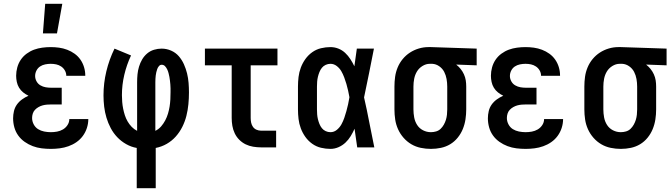

<svg xmlns="http://www.w3.org/2000/svg" viewBox="-20 -776 3540 1011"><path d="M248 8Q223 8 199 5Q175 2 152.5 -6.5Q130 -15 110 -29Q90 -43 76 -62.5Q62 -82 55.5 -105.5Q49 -129 49 -153Q49 -172 53.5 -191Q58 -210 69 -225.5Q80 -241 96 -252.5Q112 -264 130 -272Q115 -279 102 -289.5Q89 -300 80.5 -314Q72 -328 68.5 -344.5Q65 -361 65 -377Q65 -399 71 -421Q77 -443 89.5 -461.5Q102 -480 120.5 -493.5Q139 -507 159.5 -514.5Q180 -522 202.5 -525Q225 -528 247 -528Q269 -528 291 -525Q313 -522 334 -514Q355 -506 373 -493Q391 -480 403.5 -462Q416 -444 422.5 -422.5Q429 -401 429 -379V-377H329V-378Q329 -392 321.5 -405Q314 -418 302 -426Q290 -434 276 -437Q262 -440 247 -440Q233 -440 218 -437Q203 -434 191 -426Q179 -418 172 -404.5Q165 -391 165 -376Q165 -361 172.5 -347.5Q180 -334 193 -326.5Q206 -319 220.5 -316.5Q235 -314 250 -314H305V-226H250Q238 -226 226.5 -225Q215 -224 204 -221Q193 -218 182.5 -212Q172 -206 164 -197.5Q156 -189 152.5 -177.5Q149 -166 149 -155Q149 -137 157.5 -121Q166 -105 180.5 -96Q195 -87 212.5 -83.5Q230 -80 248 -80Q264 -80 280.5 -83Q297 -86 311.5 -94.5Q326 -103 335.5 -117.5Q345 -132 345 -149H445Q445 -125 437.5 -102Q430 -79 416 -60Q402 -41 382.5 -27.5Q363 -14 340.5 -6Q318 2 294.5 5Q271 8 248 8ZM206 -600 218 -756H308L280 -600Z M700 215V3Q671 -2 644.5 -17Q618 -32 597.5 -53.5Q577 -75 563 -101.5Q549 -128 540.5 -156.5Q532 -185 528.5 -214.5Q525 -244 525 -274Q525 -338 540 -400.5Q555 -463 583 -520L670 -484Q647 -435 634.5 -382Q622 -329 622 -275Q622 -257 623.5 -239Q625 -221 628.5 -203.5Q632 -186 637.5 -169Q643 -152 652 -136.5Q661 -121 673.5 -108Q686 -95 702 -87V-343Q702 -364 704 -384.5Q706 -405 712 -425Q718 -445 728.5 -463Q739 -481 755 -494.5Q771 -508 791 -514Q811 -520 831 -520Q857 -520 881 -509.5Q905 -499 921.5 -480Q938 -461 948.5 -437.5Q959 -414 965 -389.5Q971 -365 973 -339.5Q975 -314 975 -289Q975 -258 972 -227Q969 -196 961.5 -166Q954 -136 940 -108Q926 -80 905.5 -57Q885 -34 858 -18.5Q831 -3 800 3V215ZM798 -87Q816 -96 828.5 -110.5Q841 -125 850 -142Q859 -159 864.5 -177.5Q870 -196 873 -214.5Q876 -233 877 -252.5Q878 -272 878 -291Q878 -301 878 -311Q878 -321 877 -331Q876 -341 875 -351Q874 -361 872 -371Q870 -381 867.5 -391Q865 -401 860.5 -410.5Q856 -420 849 -427.5Q842 -435 831 -435Q823 -435 817 -428Q811 -421 808 -412.5Q805 -404 803 -395.5Q801 -387 800 -378.5Q799 -370 798.5 -361Q798 -352 798 -343Z M1354 0Q1334 0 1313 -3.5Q1292 -7 1273.5 -16Q1255 -25 1240 -40Q1225 -55 1216 -74Q1207 -93 1203.5 -113.5Q1200 -134 1200 -155V-432H1059V-520H1441V-432H1300V-155Q1300 -142 1302.5 -130Q1305 -118 1312 -108Q1319 -98 1330.5 -93Q1342 -88 1354 -88H1434V0Z M1720 8Q1695 8 1670 2Q1645 -4 1624 -19Q1603 -34 1588 -55Q1573 -76 1564 -100Q1555 -124 1552 -149.5Q1549 -175 1549 -200V-320Q1549 -345 1552 -370.5Q1555 -396 1564 -420Q1573 -444 1588 -465Q1603 -486 1624 -501Q1645 -516 1670 -522Q1695 -528 1720 -528Q1742 -528 1762 -520Q1782 -512 1797.5 -497.5Q1813 -483 1825 -464.5Q1837 -446 1846 -427Q1849 -450 1852.5 -473.5Q1856 -497 1859 -520H1949Q1936 -456 1923.5 -391.5Q1911 -327 1897 -263Q1912 -198 1924.5 -132Q1937 -66 1951 0H1861Q1858 -24 1854 -48.5Q1850 -73 1847 -98Q1838 -78 1826.5 -59Q1815 -40 1799 -25Q1783 -10 1762.5 -1Q1742 8 1720 8ZM1720 -80Q1739 -80 1754 -92.5Q1769 -105 1778 -121.5Q1787 -138 1793 -155.5Q1799 -173 1804 -191Q1809 -209 1813 -227Q1817 -245 1820 -264Q1817 -281 1813 -299Q1809 -317 1804 -334Q1799 -351 1792.5 -368.5Q1786 -386 1777 -401.5Q1768 -417 1753 -428.5Q1738 -440 1720 -440Q1707 -440 1695 -434.5Q1683 -429 1675 -419Q1667 -409 1662 -396.5Q1657 -384 1654 -371.5Q1651 -359 1650 -346Q1649 -333 1649 -320V-200Q1649 -187 1650 -174Q1651 -161 1654 -148.5Q1657 -136 1662 -123.5Q1667 -111 1675 -101Q1683 -91 1695 -85.5Q1707 -80 1720 -80Z M2249 8Q2222 8 2195.5 2.5Q2169 -3 2146 -16.5Q2123 -30 2105 -50.5Q2087 -71 2076 -95.5Q2065 -120 2061 -146.5Q2057 -173 2057 -200V-320Q2057 -346 2060.5 -371.5Q2064 -397 2074 -421Q2084 -445 2100.5 -465Q2117 -485 2138.5 -499Q2160 -513 2185 -520.5Q2210 -528 2236 -528H2250L2490 -520V-432L2382 -436Q2395 -426 2405.5 -413Q2416 -400 2423 -384.5Q2430 -369 2432.5 -353Q2435 -337 2435 -320V-200Q2435 -174 2431 -147.5Q2427 -121 2417 -96.5Q2407 -72 2390 -51Q2373 -30 2350.5 -16.5Q2328 -3 2302 2.5Q2276 8 2249 8ZM2249 -80Q2263 -80 2276.5 -84Q2290 -88 2300 -97.5Q2310 -107 2317 -119.5Q2324 -132 2328 -145Q2332 -158 2333.5 -172Q2335 -186 2335 -200V-320Q2335 -340 2331.5 -360Q2328 -380 2319 -397.5Q2310 -415 2293 -427Q2276 -439 2256 -440H2243Q2223 -440 2204.5 -428.5Q2186 -417 2175.5 -399.5Q2165 -382 2161 -361.5Q2157 -341 2157 -320V-200Q2157 -179 2161 -157.5Q2165 -136 2176.5 -118Q2188 -100 2207.5 -90Q2227 -80 2249 -80Z M2748 8Q2723 8 2699 5Q2675 2 2652.5 -6.5Q2630 -15 2610 -29Q2590 -43 2576 -62.5Q2562 -82 2555.5 -105.5Q2549 -129 2549 -153Q2549 -172 2553.5 -191Q2558 -210 2569 -225.5Q2580 -241 2596 -252.5Q2612 -264 2630 -272Q2615 -279 2602 -289.5Q2589 -300 2580.5 -314Q2572 -328 2568.5 -344.5Q2565 -361 2565 -377Q2565 -399 2571 -421Q2577 -443 2589.5 -461.5Q2602 -480 2620.5 -493.5Q2639 -507 2659.5 -514.5Q2680 -522 2702.5 -525Q2725 -528 2747 -528Q2769 -528 2791 -525Q2813 -522 2834 -514Q2855 -506 2873 -493Q2891 -480 2903.5 -462Q2916 -444 2922.5 -422.5Q2929 -401 2929 -379V-377H2829V-378Q2829 -392 2821.5 -405Q2814 -418 2802 -426Q2790 -434 2776 -437Q2762 -440 2747 -440Q2733 -440 2718 -437Q2703 -434 2691 -426Q2679 -418 2672 -404.5Q2665 -391 2665 -376Q2665 -361 2672.5 -347.5Q2680 -334 2693 -326.5Q2706 -319 2720.5 -316.5Q2735 -314 2750 -314H2805V-226H2750Q2738 -226 2726.5 -225Q2715 -224 2704 -221Q2693 -218 2682.5 -212Q2672 -206 2664 -197.5Q2656 -189 2652.5 -177.5Q2649 -166 2649 -155Q2649 -137 2657.5 -121Q2666 -105 2680.5 -96Q2695 -87 2712.5 -83.5Q2730 -80 2748 -80Q2764 -80 2780.5 -83Q2797 -86 2811.5 -94.5Q2826 -103 2835.5 -117.5Q2845 -132 2845 -149H2945Q2945 -125 2937.5 -102Q2930 -79 2916 -60Q2902 -41 2882.5 -27.5Q2863 -14 2840.5 -6Q2818 2 2794.5 5Q2771 8 2748 8Z M3249 8Q3222 8 3195.5 2.5Q3169 -3 3146 -16.5Q3123 -30 3105 -50.5Q3087 -71 3076 -95.5Q3065 -120 3061 -146.5Q3057 -173 3057 -200V-320Q3057 -346 3060.5 -371.5Q3064 -397 3074 -421Q3084 -445 3100.5 -465Q3117 -485 3138.5 -499Q3160 -513 3185 -520.5Q3210 -528 3236 -528H3250L3490 -520V-432L3382 -436Q3395 -426 3405.5 -413Q3416 -400 3423 -384.5Q3430 -369 3432.5 -353Q3435 -337 3435 -320V-200Q3435 -174 3431 -147.5Q3427 -121 3417 -96.5Q3407 -72 3390 -51Q3373 -30 3350.5 -16.5Q3328 -3 3302 2.5Q3276 8 3249 8ZM3249 -80Q3263 -80 3276.5 -84Q3290 -88 3300 -97.5Q3310 -107 3317 -119.5Q3324 -132 3328 -145Q3332 -158 3333.5 -172Q3335 -186 3335 -200V-320Q3335 -340 3331.5 -360Q3328 -380 3319 -397.5Q3310 -415 3293 -427Q3276 -439 3256 -440H3243Q3223 -440 3204.5 -428.5Q3186 -417 3175.5 -399.5Q3165 -382 3161 -361.5Q3157 -341 3157 -320V-200Q3157 -179 3161 -157.5Q3165 -136 3176.5 -118Q3188 -100 3207.5 -90Q3227 -80 3249 -80Z"/></svg>

Font: Iosevka Curly Slab Semibold
Style: Regular
Weight: 600
Monospace: yes
Designer: Belleve Invis
Foundry: Belleve Invis
Version: Version 22.1.2; ttfautohint (v1.8.4)